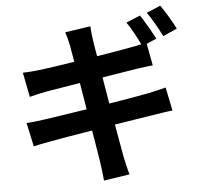

<svg xmlns="http://www.w3.org/2000/svg" viewBox="-61 -932 1122 1075"><g transform="rotate(-5 500.0 -395.0)"><path d="M960 -733C943 -768 906 -831 879 -869L800 -836C828 -798 860 -740 881 -698ZM522 -497 715 -528C745 -532 785 -538 808 -540L785 -663L841 -687C822 -724 786 -787 761 -824L682 -791C707 -756 735 -704 754 -663C734 -658 710 -653 689 -650C655 -643 582 -631 502 -618C494 -663 489 -696 487 -710C483 -734 480 -768 479 -788L336 -767C344 -744 350 -720 356 -691L372 -598C286 -584 208 -573 173 -569C142 -565 112 -563 80 -562L107 -424C137 -432 164 -438 199 -445C230 -450 306 -463 393 -477L418 -327C318 -312 226 -297 180 -291C149 -286 103 -281 76 -280L105 -146C127 -152 161 -158 204 -166C247 -174 338 -190 438 -206C452 -121 464 -51 468 -22C473 8 476 42 480 79L625 57C616 24 607 -12 601 -43C595 -74 583 -144 568 -228C658 -242 741 -256 790 -263C828 -269 869 -276 896 -278L869 -410C843 -403 806 -394 767 -386C722 -377 639 -363 547 -348Z"/></g></svg>

Font: Noto Sans T Chinese Bold
Style: Bold
Weight: 700
Designer: Ryoko NISHIZUKA (kana & ideographs); Paul D. Hunt (Latin, Greek & Cyrillic); Wenlong ZHANG (bopomofo); Sandoll Communica
Foundry: Adobe Systems Incorporated
Version: Version 1.000;PS 1;hotconv 1.0.78;makeotf.lib2.5.61930